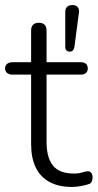

<svg xmlns="http://www.w3.org/2000/svg" viewBox="-22 -731 386 759"><path d="M263 8Q209 8 173 -12Q137 -32 119 -69.5Q101 -107 101 -162V-436H27Q14 -436 6 -442.5Q-2 -449 -2 -461Q-2 -472 6 -478.5Q14 -485 27 -485H101V-610Q101 -626 109 -633.5Q117 -641 132 -641Q146 -641 154 -633.5Q162 -626 162 -610V-485H297Q311 -485 318 -478.5Q325 -472 325 -461Q325 -449 318 -442.5Q311 -436 297 -436H162V-170Q162 -109 187 -77Q212 -45 270 -45Q290 -45 303.5 -49.5Q317 -54 326 -54Q333 -54 338.5 -48Q344 -42 344 -29Q344 -21 340.5 -13Q337 -5 328 -3Q317 1 298 4.5Q279 8 263 8ZM253 -527Q246 -527 241 -531.5Q236 -536 236 -545V-683Q236 -711 265 -711Q278 -711 285 -703Q292 -695 290 -681L272 -544Q270 -536 266 -531.5Q262 -527 253 -527Z"/></svg>

Font: Nunito ExtraLight Light
Style: Regular
Weight: 300
Version: Version 3.602